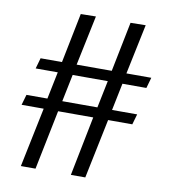

<svg xmlns="http://www.w3.org/2000/svg" viewBox="-78 -746 722 813"><g transform="rotate(10 283.0 -339.5)"><path d="M215 -418 191 -301H342L366 -418ZM129 0H66L119 -256H24L37 -301H127L151 -418H56L69 -464H161L204 -678L269 -679L224 -464H375L418 -678L483 -679L438 -464H545L532 -418H429L405 -301H513L500 -256H396L343 0H281L332 -256H181Z"/></g></svg>

Font: Pavanam
Style: Regular
Weight: 400
Designer: Tharique Azeez
Foundry: Tharique Azeez
Version: Version 1.86; ttfautohint (v1.3) -l 8 -r 50 -G 200 -x 14 -D 